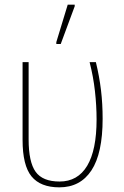

<svg xmlns="http://www.w3.org/2000/svg" viewBox="-20 -795 531 825"><path d="M235 10Q154 10 115.5 -37Q77 -84 77 -194V-528H103V-196Q103 -99 133 -57Q163 -15 236 -15Q314 -15 354.5 -82.5Q395 -150 395 -282Q395 -340 388 -403Q381 -466 365 -528H392Q407 -466 414 -407.5Q421 -349 421 -285Q421 -136 373 -63Q325 10 235 10ZM222 -606V-614L271 -775H301V-768L241 -606Z"/></svg>

Font: Noto Sans SemiCondensed Thin
Style: Regular
Weight: 100
Width: 4
Designer: Monotype Design Team
Foundry: Monotype Imaging Inc.
Version: Version 2.013; ttfautohint (v1.8.4.7-5d5b)